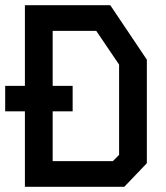

<svg xmlns="http://www.w3.org/2000/svg" viewBox="-21 -720 641 740"><path d="M75 -700H404L545 -490V-91L458 0H75ZM182 -601V-99H414L438 -123V-471L350 -601ZM259 -291H-1V-389H259Z"/></svg>

Font: Kode Mono SemiBold
Style: Regular
Weight: 600
Monospace: yes
Designer: Isa Ozler
Foundry: Kadena LLC
Version: Version 1.206;gftools[0.9.28]